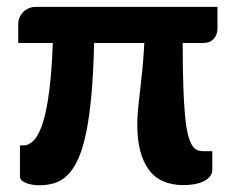

<svg xmlns="http://www.w3.org/2000/svg" viewBox="-20 -534 678 558"><path d="M612 -514V-451Q612 -433.5 601.2 -421.2Q590.5 -409 569.5 -409H511V-403.5Q511 -333 512.8 -282.5Q514.5 -232 517.8 -197.8Q521 -163.5 526.2 -143Q531.5 -122.5 538.2 -111.8Q545 -101 553.5 -97.8Q562 -94.5 572.5 -94.5H597V-40.5Q597 -29.5 590.2 -21.2Q583.5 -13 572 -7.2Q560.5 -1.5 545.5 1.2Q530.5 4 513.5 4Q444.5 4 411.8 -41.8Q379 -87.5 379 -170.5Q379 -193 381.2 -217Q383.5 -241 387 -269.2Q390.5 -297.5 393.8 -331.8Q397 -366 399.5 -409H253.5Q251.5 -323 245.8 -259Q240 -195 230.5 -149Q221 -103 207.8 -73.2Q194.5 -43.5 177.5 -26.2Q160.5 -9 139.5 -2.2Q118.5 4.5 93.5 4.5Q85 4.5 75.2 3Q65.5 1.5 57.2 -1.5Q49 -4.5 43.5 -9.2Q38 -14 38 -21V-111.5H48.5Q65 -111.5 79.5 -127.5Q94 -143.5 105 -178.8Q116 -214 123.2 -270.8Q130.5 -327.5 133.5 -409H33V-466Q33 -474 36.5 -482.5Q40 -491 46.5 -498Q53 -505 62.5 -509.5Q72 -514 84 -514Z"/></svg>

Font: Lato Heavy
Style: Regular
Weight: 800
Designer: Lukasz Dziedzic
Foundry: tyPoland Lukasz Dziedzic
Version: Version 2.007; 2014-02-27